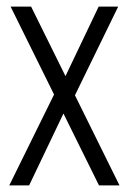

<svg xmlns="http://www.w3.org/2000/svg" viewBox="-20 -560 389 580"><path d="M12 -540H74L341 0H279ZM148 -284 196 -268 68 0H8ZM152 -276 278 -540H337L200 -259Z"/></svg>

Font: Pathway Extreme Condensed Thin
Style: Regular
Weight: 250
Width: 3
Version: Version 1.001;gftools[0.9.26]